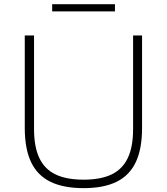

<svg xmlns="http://www.w3.org/2000/svg" viewBox="-20 -914 819 942"><path d="M101.5 -286.5V-740H147V-281Q147 -193.5 173 -138.8Q199 -84 252.5 -58.2Q306 -32.5 390 -32.5Q474 -32.5 527.5 -58.2Q581 -84 607 -138.8Q633 -193.5 633 -281V-740H677V-286.5Q677 -183 646 -118Q615 -53 551.8 -22Q488.5 9 390 9Q291.5 9 227.8 -22Q164 -53 132.8 -118Q101.5 -183 101.5 -286.5ZM236 -858V-893.5H544V-858Z"/></svg>

Font: Encode Sans Expanded ExtraLight
Style: Regular
Weight: 275
Width: 7
Designer: Multiple Designers
Foundry: Impallari Type
Version: Version 2.000